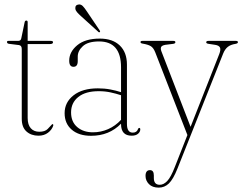

<svg xmlns="http://www.w3.org/2000/svg" viewBox="-20 -612 1108 878"><path d="M66 -406 22 -411.5Q12 -412.5 12 -420Q12 -425 18.5 -425H63Q75.5 -425 77.5 -437.5L92.5 -509.5Q94 -518 100.5 -518Q106.5 -518 106.5 -510.5V-425H212.5Q222.5 -425 222.5 -419Q222.5 -410.5 208 -410.5H106.5V-72.5Q106.5 -41.5 120.8 -25.5Q135 -9.5 159.5 -9.5Q185.5 -9.5 197.8 -22Q210 -34.5 218.5 -44Q224.5 -46 223.5 -37.5Q217 -18 199.2 -4.8Q181.5 8.5 156 8.5Q122.5 8.5 101 -10.8Q79.5 -30 79.5 -69V-388Q79.5 -404.5 66 -406Z M275.5 -94.5Q275.5 -144 316.2 -176Q357 -208 427.5 -208Q457.5 -208 484.2 -203Q511 -198 533.5 -190.5V-304Q533.5 -422.5 433 -422.5Q382.5 -422.5 359 -401Q335.5 -379.5 335.5 -353.5V-332.5Q335.5 -306.5 316 -306.5Q296.5 -306.5 296.5 -334.5Q296.5 -374.5 333 -405Q369.5 -435.5 436.5 -435.5Q495 -435.5 527.8 -404Q560.5 -372.5 560.5 -316.5V-45.5Q560.5 -5.5 587 -5.5Q605.5 -5.5 611 -21.5Q613 -27 616.5 -27Q621.5 -27 621.5 -20.5Q621.5 -9 611.2 -0.2Q601 8.5 582 8.5Q533.5 8.5 533.5 -44.5V-46.5Q479.5 9 396.5 9Q340.5 9 308 -19Q275.5 -47 275.5 -94.5ZM305 -98Q305 -55 333 -31Q361 -7 405 -7Q441.5 -7 474.5 -21.5Q507.5 -36 533.5 -64V-176.5Q511 -184 485.5 -189.5Q460 -195 431.5 -195Q371 -195 338 -168.5Q305 -142 305 -98ZM377.5 -559.5 435.5 -473.5Q439.5 -467.5 436.5 -465.5Q433 -462.5 429.5 -466.5L349.5 -539Q339.5 -548 332.5 -556Q325.5 -564 324.5 -572.5Q323 -590 340.5 -591.5Q350.5 -592.5 358.8 -584Q367 -575.5 377.5 -559.5Z M779.5 151.5 837 5.5 690 -372.5Q681.5 -394 669 -401.2Q656.5 -408.5 632.5 -412.5Q622.5 -414 622.5 -419.5Q622.5 -425 631 -425H773Q782 -425 782 -419Q782 -413 772 -411.5L736 -407Q720 -404 716.8 -396.8Q713.5 -389.5 718 -377.5L851.5 -32L982.5 -364.5Q990.5 -385 985.8 -394.8Q981 -404.5 963.5 -407L934 -411.5Q923 -413 923 -418.5Q923 -425 933 -425H1059Q1068 -425 1068 -419Q1068 -413.5 1057.5 -411.5Q1034.5 -408 1021.5 -397.5Q1008.5 -387 1000.5 -367L791.5 159Q772 208 752.2 227Q732.5 246 706 246Q677 246 661.2 230Q645.5 214 645.5 192.5Q645.5 166 666 166Q683.5 166 683.5 190.5V202Q683.5 233 710.5 233Q728.5 233 745 215.5Q761.5 198 779.5 151.5Z"/></svg>

Font: Fraunces 144pt S050 Thin
Style: Regular
Weight: 100
Version: Version 1.000; ttfautohint (v1.8.3)